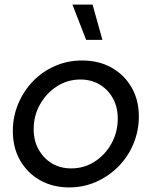

<svg xmlns="http://www.w3.org/2000/svg" viewBox="-20 -806 662 838"><path d="M282 12Q211 12 155.5 -19Q100 -50 68 -105.5Q36 -161 36 -234Q36 -297 59.5 -353Q83 -409 124 -451.5Q165 -494 220 -518Q275 -542 339 -542Q411 -542 466.5 -511Q522 -480 554 -425Q586 -370 586 -298Q586 -235 562.5 -178.5Q539 -122 497 -79.5Q455 -37 400 -12.5Q345 12 282 12ZM291 -71Q347 -71 393 -100.5Q439 -130 466.5 -179.5Q494 -229 494 -289Q494 -338 473 -376.5Q452 -415 415 -437Q378 -459 331 -459Q275 -459 229 -429.5Q183 -400 155 -351Q127 -302 127 -242Q127 -192 148.5 -153.5Q170 -115 206.5 -93Q243 -71 291 -71ZM427 -632H356L296 -786H384Z"/></svg>

Font: Plus Jakarta Display
Style: Italic
Weight: 400
Italic angle: -12°
Designer: Gumpita Rahayu
Foundry: Tokotype Studio
Version: Version 1.000